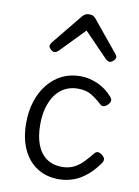

<svg xmlns="http://www.w3.org/2000/svg" viewBox="-94 -900 710 981"><g transform="rotate(10 261.5 -409.5)"><path d="M280 19Q217 19 169 -11Q121 -41 94 -98.5Q67 -156 67 -236Q67 -297 83.5 -348.5Q100 -400 131 -438.5Q162 -477 204.5 -498Q247 -519 300 -519Q343 -519 388.5 -499.5Q434 -480 468 -440Q476 -429 474.5 -420Q473 -411 463 -401Q452 -390 442 -388.5Q432 -387 423 -395Q395 -421 367.5 -437.5Q340 -454 297 -454Q261 -454 231.5 -439Q202 -424 181.5 -395.5Q161 -367 150 -328Q139 -289 139 -240Q139 -180 155.5 -136.5Q172 -93 205 -69.5Q238 -46 285 -46Q321 -46 347.5 -59.5Q374 -73 395 -95Q416 -117 436 -142Q445 -153 455 -152Q465 -151 476 -143Q487 -134 490 -125.5Q493 -117 487 -105Q460 -65 427.5 -37Q395 -9 358 5Q321 19 280 19ZM146 -617Q137 -617 126.5 -626.5Q116 -636 116 -645Q116 -648 117.5 -651Q119 -654 122 -660L254 -822Q260 -828 267.5 -833Q275 -838 289 -838Q303 -838 310.5 -833Q318 -828 323 -822L456 -660Q460 -654 461 -651Q462 -648 462 -645Q462 -636 451.5 -626.5Q441 -617 433 -617Q427 -617 422 -620Q417 -623 412 -627L289 -754L166 -627Q161 -623 156 -620Q151 -617 146 -617Z"/></g></svg>

Font: Playwrite GB S Light
Style: Regular
Weight: 300
Designer: Veronika Burian, José Scaglione
Foundry: TypeTogether
Version: Version 1.002